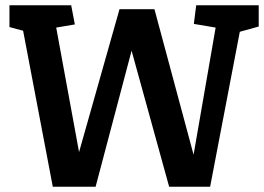

<svg xmlns="http://www.w3.org/2000/svg" viewBox="-20 -711 1005 731"><path d="M181 0 68 -594 16 -608V-691H251L265 -618L194 -606L281 -132L435 -676H568L717 -122L801 -606L718 -620L727 -691H965V-610L893 -590L780 0H624L481 -518L344 0Z"/></svg>

Font: Kreon SemiBold
Style: Regular
Weight: 600
Designer: Julia Petretta
Foundry: Julia Petretta and Eli Heuer
Version: Version 2.002